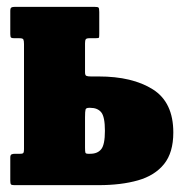

<svg xmlns="http://www.w3.org/2000/svg" viewBox="-20 -540 526 560"><path d="M21.5 0Q13.5 0 11.8 -2.5Q10 -5 10 -13V-80.5Q10 -88 13.8 -89.8Q17.5 -91.5 24 -91.5H39Q47 -91.5 48.5 -94.5Q50 -97.5 50 -105V-411.5Q50 -421 48.2 -424.8Q46.5 -428.5 37 -428.5H22.5Q15 -428.5 12.5 -430.2Q10 -432 10 -440.5V-508Q10 -516 13 -518Q16 -520 23.5 -520H255Q265 -520 267.2 -518Q269.5 -516 269.5 -505V-443Q269.5 -432.5 268.8 -430.5Q268 -428.5 257.5 -428.5H240.5Q232 -428.5 230 -425.2Q228 -422 228 -413.5V-329.5Q228 -320.5 231.8 -318.8Q235.5 -317 245 -317H267.5Q366.5 -317 426 -279.2Q485.5 -241.5 485.5 -153.5Q485.5 -95 458.5 -61.5Q431.5 -28 382.5 -14Q333.5 0 267.5 0ZM243.5 -91.5Q264.5 -91.5 275.2 -104.8Q286 -118 286 -158.5Q286 -199.5 275.2 -212.5Q264.5 -225.5 243.5 -225.5H239.5Q231 -225.5 229.5 -220.5Q228 -215.5 228 -197.5V-109.5Q228 -97.5 229.2 -94.5Q230.5 -91.5 237 -91.5Z"/></svg>

Font: Besley* Condensed Heavy
Style: Regular
Weight: 800
Width: 3
Designer: Owen Earl
Foundry: indestructible type*
Version: Version 3.000; ttfautohint (v1.8.3)